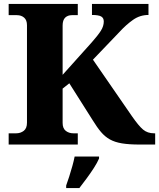

<svg xmlns="http://www.w3.org/2000/svg" viewBox="-20 -734 808 975"><path d="M24 0V-57H62Q84 -57 100.5 -69.5Q117 -82 117 -111V-606Q117 -632 102.5 -644.5Q88 -657 66 -657H24V-714H375V-657H345Q324 -657 311 -644.5Q298 -632 298 -604V-354L446 -519Q477 -554 492 -577.5Q507 -601 507 -625Q507 -643 493.5 -650.5Q480 -658 447 -658V-714H734V-658Q691 -658 656 -633.5Q621 -609 587 -572L452 -431L650 -144Q684 -95 706.5 -76Q729 -57 763 -57H768V0H688Q635 0 599 -6Q563 -12 538 -26Q513 -40 493 -63.5Q473 -87 451 -123L332 -311L298 -284V-110Q298 -82 314 -69.5Q330 -57 353 -57H375V0ZM316 208Q323 189 331.5 162.5Q340 136 347.5 109Q355 82 359 61H483V71Q474 92 457 118.5Q440 145 420 172Q400 199 383 221H316Z"/></svg>

Font: Noto Serif Lao ExtraBold
Style: Regular
Weight: 800
Designer: Monotype Design Team
Foundry: Monotype Imaging Inc.
Version: Version 2.003; ttfautohint (v1.8.4.7-5d5b)